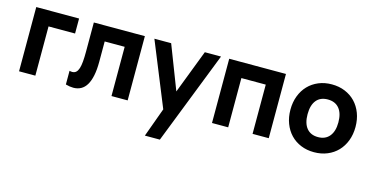

<svg xmlns="http://www.w3.org/2000/svg" viewBox="-79 -937 3023 1559"><g transform="rotate(15 1433.0 -157.5)"><path d="M70 0V-540H430V-414H207V0Z M465 -110Q477 -106.5 488.5 -106.5Q507.5 -106.5 520.2 -118.2Q533 -130 540.5 -153.2Q548 -176.5 551 -211.8Q554 -247 554 -293.5V-540H983V0H847V-414H679V-243.5Q679 -176.5 669 -127.8Q659 -79 640 -47.2Q621 -15.5 593 -0.2Q565 15 529.5 15Q500.5 15 465 5Z M1192 240 1281 -4.5 1063 -540H1204L1346 -172.5L1487 -540H1623L1318 240Z M1692 0V-540H2169V0H2033V-414H1828V0Z M2552 15Q2491.5 15 2441.2 -5.8Q2391 -26.5 2355 -64.2Q2319 -102 2299 -154.5Q2279 -207 2279 -270Q2279 -333 2299 -385.5Q2319 -438 2355 -475.5Q2391 -513 2441.2 -534Q2491.5 -555 2552 -555Q2613 -555 2663.2 -534.2Q2713.5 -513.5 2749.8 -475.8Q2786 -438 2806 -385.5Q2826 -333 2826 -270Q2826 -207 2806 -154.5Q2786 -102 2749.8 -64.2Q2713.5 -26.5 2663.2 -5.8Q2613 15 2552 15ZM2552 -112Q2614 -112 2648 -153.5Q2682 -195 2682 -270Q2682 -346 2648.2 -387Q2614.5 -428 2552 -428Q2489.5 -428 2456.2 -387.2Q2423 -346.5 2423 -270Q2423 -194 2456.5 -153Q2490 -112 2552 -112Z"/></g></svg>

Font: Vela Sans ExtBd
Style: Regular
Weight: 800
Designer: Principal design: Mikhail Sharanda - project Manrope.
Design modification: Ravid Balaliev
Foundry: Mikhail Sharanda
Version: Version 1.001